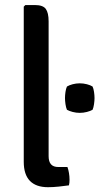

<svg xmlns="http://www.w3.org/2000/svg" viewBox="-20 -756 404 780"><path d="M254 -77.5Q258 -66.5 260.2 -53Q262.5 -39.5 262.5 -25.5Q262.5 -20 262 -14Q261.5 -8 260 -3Q243 -0.5 219.2 2Q195.5 4.5 175 4.5Q126.5 4.5 101.5 -21.2Q76.5 -47 76.5 -98.5V-729L83 -735.5H122Q154.5 -735.5 166 -719.8Q177.5 -704 177.5 -669.5V-121.5Q177.5 -99.5 187.2 -88.5Q197 -77.5 217 -77.5ZM244 -357.5Q244 -369 246 -382.5Q248 -396 252 -404.5Q261 -410 275.2 -413.8Q289.5 -417.5 304 -417.5Q318.5 -417.5 333 -413.8Q347.5 -410 356 -404.5Q360 -396 362 -382.5Q364 -369 364 -357.5Q364 -347 362 -333Q360 -319 356 -310Q347.5 -305 333 -301.2Q318.5 -297.5 304 -297.5Q289.5 -297.5 275.2 -301.2Q261 -305 252 -310Q248 -319 246 -333Q244 -347 244 -357.5Z"/></svg>

Font: Signika Light
Style: Regular
Weight: 400
Version: Version 2.003;gftools[0.9.32]